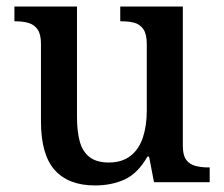

<svg xmlns="http://www.w3.org/2000/svg" viewBox="-20 -556 684 586"><path d="M270 10Q189 10 147 -37Q105 -84 105 -186V-422Q105 -452 94.5 -466.5Q84 -481 67 -486Q50 -491 27 -491H24V-536H215V-198Q215 -155 223.5 -124Q232 -93 253.5 -76.5Q275 -60 312 -60Q352 -60 378 -80Q404 -100 416 -136Q428 -172 428 -219V-421Q428 -452 417.5 -467Q407 -482 390 -486.5Q373 -491 351 -491H347V-536H538V-111Q538 -82 548.5 -68Q559 -54 577 -49.5Q595 -45 616 -45H620V0H450L435 -78H430Q400 -26 360 -8Q320 10 270 10Z"/></svg>

Font: Noto Serif Khmer Medium
Style: Regular
Weight: 500
Version: Version 2.003